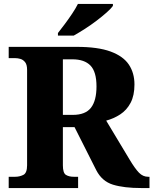

<svg xmlns="http://www.w3.org/2000/svg" viewBox="-20 -951 776 971"><path d="M24 0V-57H57Q79 -57 98 -66.5Q117 -76 117 -115V-598Q117 -624 107 -636.5Q97 -649 83.5 -653Q70 -657 57 -657H24V-714H368Q475 -714 539 -690.5Q603 -667 631.5 -624.5Q660 -582 660 -524Q660 -468 640.5 -431Q621 -394 588 -372.5Q555 -351 517 -341L636 -143Q663 -98 683 -77.5Q703 -57 729 -57H736V0H695Q607 0 551.5 -17Q496 -34 467 -90L357 -308H298V-115Q298 -76 313.5 -66.5Q329 -57 353 -57H375V0ZM348 -370Q412 -370 440 -406Q468 -442 468 -514Q468 -588 437.5 -619.5Q407 -651 346 -651H298V-370ZM273 -784Q288 -803 307.5 -829Q327 -855 345 -882Q363 -909 374 -931H551V-921Q542 -908 519.5 -888Q497 -868 468 -846Q439 -824 408.5 -804.5Q378 -785 353 -771H273Z"/></svg>

Font: Noto Serif ExtraBold
Style: Regular
Weight: 800
Designer: Monotype Design Team
Foundry: Monotype Imaging Inc.
Version: Version 2.014